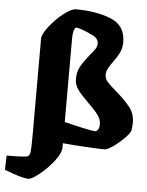

<svg xmlns="http://www.w3.org/2000/svg" viewBox="-122 -707 718 939"><g transform="rotate(5 236.5 -238.0)"><path d="M445 -277Q490 -238 514 -207Q538 -176 538 -132Q538 -112 534 -92Q527 -76 502 -51.5Q477 -27 450.5 -9Q424 9 411 9Q385 9 323 5.5Q261 2 206 -3V17Q206 45 175.5 84.5Q145 124 107 154.5Q69 185 53 185Q21 185 -65 151L-63 81Q29 81 41 75Q51 70 53 47.5Q55 25 55 -31V-504Q55 -524 84.5 -562.5Q114 -601 152 -631Q190 -661 213 -661Q312 -661 384.5 -632Q457 -603 457 -520Q457 -492 446 -469.5Q435 -447 415 -420Q400 -399 392.5 -384.5Q385 -370 385 -355Q385 -336 399 -320Q413 -304 445 -277ZM378 -110Q378 -135 362 -156.5Q346 -178 313 -210Q277 -245 259.5 -269Q242 -293 242 -322Q242 -357 256.5 -383Q271 -409 299 -444Q316 -463 324.5 -476Q333 -489 333 -502Q333 -529 304 -542Q278 -555 254.5 -563.5Q231 -572 223 -572Q215 -572 210.5 -555.5Q206 -539 206 -518V-107Q338 -75 358 -75Q366 -75 372 -85Q378 -95 378 -110Z"/></g></svg>

Font: Grenze ExtraBold
Style: Regular
Weight: 800
Designer: Renata Polastri
Foundry: Omnibus-Type
Version: Version 1.002; ttfautohint (v1.8)